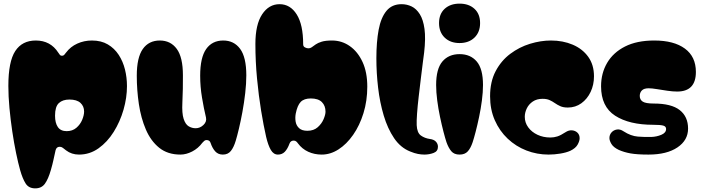

<svg xmlns="http://www.w3.org/2000/svg" viewBox="-20 -837 3865 1057"><path d="M174 200Q138 200 121 173Q104 146 91 100Q80 61 68.5 5.5Q57 -50 47.5 -114Q38 -178 32 -242.5Q26 -307 26 -364Q26 -498 64 -556Q102 -614 177 -614Q258 -614 301 -547Q306 -539 310 -534.5Q314 -530 321 -530Q329 -530 333.5 -535Q338 -540 344 -548Q368 -580 405.5 -597Q443 -614 486 -614Q537 -614 573.5 -592.5Q610 -571 633.5 -535Q657 -499 668 -454.5Q679 -410 679 -363Q679 -299 660 -233Q641 -167 606 -111Q571 -55 522.5 -20.5Q474 14 415 14Q374 14 344 -9Q334 -17 326 -23Q318 -29 309 -29Q291 -29 286 -10Q279 21 274 44.5Q269 68 260 99Q246 148 227.5 174Q209 200 174 200ZM347 -115Q379 -115 400.5 -133.5Q422 -152 432.5 -177.5Q443 -203 443 -223Q443 -252 423 -270.5Q403 -289 362 -289Q325 -289 304 -269.5Q283 -250 283 -200Q283 -160 298.5 -137.5Q314 -115 347 -115Z M973 14Q903 14 856.5 -23.5Q810 -61 783 -124Q756 -187 744.5 -264Q733 -341 733 -420Q733 -520 766 -567Q799 -614 860 -614Q919 -614 953 -568Q987 -522 987 -422Q987 -384 986.5 -347.5Q986 -311 984 -272Q981 -213 991 -182.5Q1001 -152 1019 -141.5Q1037 -131 1057 -131Q1081 -131 1100 -149Q1119 -167 1114 -190Q1102 -240 1092 -300Q1082 -360 1082 -420Q1082 -520 1115 -567Q1148 -614 1209 -614Q1268 -614 1302 -568Q1336 -522 1336 -422Q1336 -377 1330 -324.5Q1324 -272 1314.5 -220.5Q1305 -169 1295 -127.5Q1285 -86 1278 -63Q1267 -26 1251 -6Q1235 14 1207 14Q1181 14 1165 -3.5Q1149 -21 1139 -51Q1134 -66 1117 -66Q1110 -66 1104.5 -61.5Q1099 -57 1094 -51Q1071 -20 1038 -3Q1005 14 973 14Z M1510 14Q1486 14 1471 -11.5Q1456 -37 1445 -84Q1431 -145 1417.5 -227.5Q1404 -310 1395 -404.5Q1386 -499 1386 -595Q1386 -702 1423 -758Q1460 -814 1519 -814Q1578 -814 1613.5 -757.5Q1649 -701 1649 -593Q1649 -581 1659 -576Q1669 -571 1677 -571Q1688 -571 1697 -577.5Q1706 -584 1718 -592.5Q1730 -601 1751 -607.5Q1772 -614 1808 -614Q1862 -614 1906 -583Q1950 -552 1976 -495.5Q2002 -439 2002 -360Q2002 -282 1981 -214Q1960 -146 1924 -94.5Q1888 -43 1843.5 -14.5Q1799 14 1751 14Q1711 14 1677 -1.5Q1643 -17 1620 -48Q1616 -54 1610.5 -58.5Q1605 -63 1597 -63Q1580 -63 1574 -47Q1563 -17 1548 -1.5Q1533 14 1510 14ZM1672 -117Q1707 -117 1729 -136.5Q1751 -156 1761.5 -181Q1772 -206 1772 -222Q1772 -255 1752 -275Q1732 -295 1691 -295Q1654 -295 1635.5 -276Q1617 -257 1608 -211Q1604 -189 1607.5 -167.5Q1611 -146 1626.5 -131.5Q1642 -117 1672 -117Z M2316 14Q2300 14 2281 10.5Q2262 7 2238 -3Q2185 -24 2149.5 -76.5Q2114 -129 2092.5 -201Q2071 -273 2061.5 -354.5Q2052 -436 2052 -516Q2052 -606 2064.5 -673Q2077 -740 2107.5 -777Q2138 -814 2191 -814Q2220 -814 2246 -801.5Q2272 -789 2291 -759Q2310 -729 2317 -677.5Q2324 -626 2315 -548Q2313 -533 2308 -494.5Q2303 -456 2297 -406Q2291 -356 2285 -305Q2279 -254 2276 -212Q2273 -170 2274 -148Q2276 -106 2297 -91Q2318 -76 2346 -72Q2369 -69 2380 -57Q2391 -45 2391 -29Q2391 -4 2367 5Q2343 14 2316 14Z M2510 -600Q2459 -600 2428 -630Q2397 -660 2397 -710Q2397 -760 2428 -788.5Q2459 -817 2510 -817Q2561 -817 2592 -788.5Q2623 -760 2623 -710Q2623 -660 2592 -630Q2561 -600 2510 -600ZM2510 14Q2480 14 2464.5 -4.5Q2449 -23 2438 -54Q2431 -75 2421.5 -111.5Q2412 -148 2402.5 -193Q2393 -238 2387 -284Q2381 -330 2381 -369Q2381 -458 2415.5 -498.5Q2450 -539 2510 -539Q2570 -539 2604.5 -498.5Q2639 -458 2639 -369Q2639 -330 2633 -284Q2627 -238 2617.5 -193Q2608 -148 2598.5 -111.5Q2589 -75 2582 -54Q2571 -21 2555 -3.5Q2539 14 2510 14Z M3000 14Q2936 14 2878 -8.5Q2820 -31 2775 -73.5Q2730 -116 2704 -175Q2678 -234 2678 -307Q2678 -387 2708.5 -445Q2739 -503 2789 -540.5Q2839 -578 2898 -596Q2957 -614 3013 -614Q3079 -614 3133 -591Q3187 -568 3218.5 -524Q3250 -480 3250 -417Q3250 -370 3231.5 -331Q3213 -292 3180.5 -268.5Q3148 -245 3106 -245Q3081 -245 3064.5 -252.5Q3048 -260 3034.5 -269.5Q3021 -279 3005.5 -286Q2990 -293 2967 -293Q2935 -293 2913 -278Q2891 -263 2880 -240Q2869 -217 2869 -194Q2869 -162 2888 -136Q2907 -110 2939 -95Q2971 -80 3010 -80Q3030 -80 3048.5 -86Q3067 -92 3093 -109Q3111 -121 3129 -119.5Q3147 -118 3159 -106.5Q3171 -95 3171 -76Q3171 -61 3160 -41Q3149 -21 3120 -7Q3098 3 3065 8.5Q3032 14 3000 14Z M3550 14Q3487 14 3451 7.5Q3415 1 3386 -12Q3357 -26 3346 -44.5Q3335 -63 3335 -77Q3335 -95 3346.5 -108Q3358 -121 3376 -124Q3394 -127 3413 -114Q3453 -88 3492 -85Q3531 -82 3565 -83Q3595 -84 3621 -95Q3647 -106 3647 -127Q3647 -141 3631.5 -145.5Q3616 -150 3576 -150Q3444 -150 3366.5 -200Q3289 -250 3289 -362Q3289 -434 3322.5 -491Q3356 -548 3421 -581Q3486 -614 3582 -614Q3690 -614 3750.5 -569.5Q3811 -525 3811 -441Q3811 -333 3708 -333Q3684 -333 3653.5 -337.5Q3623 -342 3595.5 -346.5Q3568 -351 3551 -351Q3525 -351 3513.5 -339Q3502 -327 3502 -309Q3502 -288 3518.5 -277.5Q3535 -267 3579 -267Q3676 -267 3722 -231Q3768 -195 3768 -129Q3768 -65 3709.5 -25.5Q3651 14 3550 14Z"/></svg>

Font: Matemasie
Style: Regular
Weight: 400
Designer: Adam Yeo
Version: Version 1.001; ttfautohint (v1.8.4.7-5d5b)